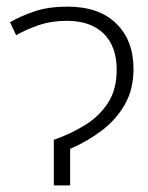

<svg xmlns="http://www.w3.org/2000/svg" viewBox="-20 -560 448 580"><path d="M183.6 -540Q278.8 -540 331.1 -489Q383.3 -438 383.3 -351.6Q383.3 -290.5 357.4 -244.9Q331.5 -199.2 288.3 -166.3Q245.1 -133.3 191.9 -110.4V0H142.6V-137.7Q194.8 -155.8 238 -182.9Q281.2 -210 306.9 -250.2Q332.5 -290.5 332.5 -349.1Q332.5 -419.9 293.2 -458.5Q253.9 -497.1 181.6 -497.1Q135.3 -497.1 96.7 -483.9Q58.1 -470.7 28.8 -453.6L10.3 -492.7Q44.4 -512.7 86.4 -526.4Q128.4 -540 183.6 -540Z"/></svg>

Font: Open Sans Light
Style: Regular
Weight: 300
Designer: Monotype Design Team
Foundry: Monotype Imaging Inc.
Version: Version 3.000; ttfautohint (v1.8.4)